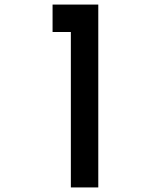

<svg xmlns="http://www.w3.org/2000/svg" viewBox="-20 -820 700 840"><path d="M210 -680H290V0H410V-800H210Z"/></svg>

Font: Gauge Heavy
Style: Bold
Weight: 900
Designer: Daniel Pimley
Foundry: Daniel Pimley
Version: Version 1.003;PS 001.001;hotconv 1.0.56